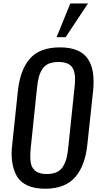

<svg xmlns="http://www.w3.org/2000/svg" viewBox="-20 -1095 578 1123"><path d="M311 -877.4 391.1 -1074.7H494.6L363.8 -877.4ZM253.4 -77.1Q287.1 -77.1 310.3 -87.4Q333.5 -97.7 347.2 -119.1Q360.8 -140.6 367.9 -166Q375 -191.4 378.9 -228.5L416 -584.5Q418.9 -607.9 418.9 -628.4Q418.9 -637.7 418.5 -646Q416.5 -673.3 407.5 -692.6Q398.4 -711.9 377.2 -722.2Q356 -732.4 322.3 -732.4Q288.6 -732.4 265.4 -722.7Q242.2 -712.9 228.5 -692.1Q214.8 -671.4 207.8 -646.5Q200.7 -621.6 196.8 -584.5L159.7 -228.5Q157.2 -203.1 157.2 -181.6Q157.2 -163.1 159.2 -148.4Q163.1 -115.2 186 -96.2Q209 -77.1 253.4 -77.1ZM244.1 8.8Q183.6 8.8 142.3 -9.5Q101.1 -27.8 80.1 -62Q59.1 -96.7 51.8 -144.5Q47.9 -168.5 47.9 -195.6Q47.9 -222.7 51.8 -252.4L84.5 -562Q97.7 -687.5 155.5 -752.7Q213.4 -817.9 331.1 -817.9Q391.1 -817.9 432.1 -800.3Q473.1 -782.7 495.1 -748.8Q517.1 -714.8 523.9 -668.9Q527.3 -645 527.3 -617.2Q527.3 -591.3 524.4 -562L491.2 -252Q484.9 -190.9 468.3 -144.3Q451.7 -97.7 422.9 -62.5Q394 -27.3 349.1 -9.3Q304.2 8.8 244.1 8.8Z"/></svg>

Font: Oswald
Style: Regular
Weight: 400
Designer: Vernon Adams
Foundry: Vernon Adams
Version: 3.0; ttfautohint (v0.94.23-7a4d-dirty) -l 8 -r 50 -G 200 -x 